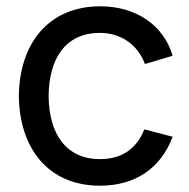

<svg xmlns="http://www.w3.org/2000/svg" viewBox="-20 -575 601 610"><path d="M297.5 15C409 15 490.5 -39.5 528.5 -140.5L438.5 -164C414 -102.5 367.5 -69.5 297.5 -69.5C190 -69.5 135.5 -149.5 134.5 -270C135.5 -387 186.5 -470.5 297.5 -470.5C363 -470.5 417.5 -434 440.5 -371.5L528.5 -398C500 -495 412 -555 298.5 -555C136 -555 41.5 -438.5 40 -270C41.5 -104.5 133 15 297.5 15Z"/></svg>

Font: Hauora Medium
Style: Regular
Weight: 500
Designer: Wayne Shih
Foundry: WCYS
Version: Version 1.001;hotconv 1.0.109;makeotfexe 2.5.65596